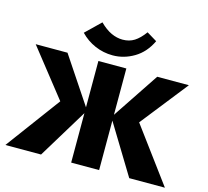

<svg xmlns="http://www.w3.org/2000/svg" viewBox="-124 -1056 1302 1201"><g transform="rotate(15 526.5 -455.5)"><path d="M812 0 605 -340 817 -658H1022L734 -293L738 -412L1043 0ZM10 0 315 -412 318 -293 30 -658H236L448 -340L241 0ZM436 0V-658H617V0ZM512 -715Q452 -715 397.5 -738.5Q343 -762 302 -805L398 -898Q436 -860 473 -843Q510 -826 547 -826Q590 -826 622.5 -846.5Q655 -867 687 -911L753 -871Q716 -793 650.5 -754Q585 -715 512 -715Z"/></g></svg>

Font: Ysabeau Infant Black
Style: Regular
Weight: 900
Designer: Christian Thalmann (Catharsis Fonts)
Version: Version 2.001;gftools[0.9.30]; featfreeze: ss01,ss02,lnum